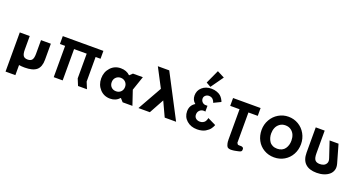

<svg xmlns="http://www.w3.org/2000/svg" viewBox="-57 -2041 6035 3230"><g transform="rotate(20 2960.5 -426.0)"><path d="M250 -513V-269Q250 -193 272.5 -161Q295 -129 350.5 -129Q406 -129 429 -161Q452 -193 452 -269V-513H628V-226Q628 -98 562 -41.5Q496 15 350 15Q293 15 248 7V188H72V-513Z M1026 -562V-1H866V-561H773V-702H866H1026H1252H1412H1500V-561H1412V-120L1461 -1H1301L1252 -120V-562Z M1878 -528Q1980 -528 2046 -464L2098 -513H2275L2188 -258L2275 0H2100L2048 -58H2046Q1980 15 1878 15Q1767 15 1695 -63.5Q1623 -142 1623 -256Q1623 -370 1695 -449Q1767 -528 1878 -528ZM1931 -136Q1983 -136 2016.5 -170Q2050 -204 2050 -256Q2050 -309 2015.5 -343Q1981 -377 1931 -377Q1880 -377 1845.5 -343Q1811 -309 1811 -256Q1811 -203 1844 -169.5Q1877 -136 1931 -136Z M2853 0H3057L2653 -773H2449L2627 -433L2383 0H2587L2731 -263Z M3315 -796 3427 -1040 3557 -973 3398 -749ZM3533 -512 3659 -573Q3658 -579 3654.5 -589.5Q3651 -600 3634 -626.5Q3617 -653 3594 -673.5Q3571 -694 3526.5 -710.5Q3482 -727 3427 -727Q3327 -727 3262 -669.5Q3197 -612 3197 -523Q3197 -439 3259 -391Q3170 -337 3170 -230Q3170 -130 3243.5 -65Q3317 0 3430 0Q3474 0 3512.5 -9.5Q3551 -19 3577 -34.5Q3603 -50 3624 -68Q3645 -86 3657.5 -104.5Q3670 -123 3678.5 -138.5Q3687 -154 3690 -163L3693 -173L3545 -245Q3545 -241 3544 -233.5Q3543 -226 3535.5 -207.5Q3528 -189 3517 -175Q3506 -161 3483 -149.5Q3460 -138 3431 -138Q3386 -138 3357.5 -162.5Q3329 -187 3329 -230Q3329 -275 3358.5 -304Q3388 -333 3431 -333Q3438 -333 3446 -332Q3454 -331 3457 -329L3461 -328V-433H3426Q3393 -433 3367.5 -458.5Q3342 -484 3342 -521Q3342 -554 3368 -576.5Q3394 -599 3429 -599Q3454 -599 3473.5 -590Q3493 -581 3504 -568Q3515 -555 3522 -542.5Q3529 -530 3531 -521Z M3821 -563V-703H4314V-563H4147V-21Q4154 -13 4160 0Q4163 9 4182.5 10.5Q4202 12 4222 11Q4242 10 4257.5 22Q4273 34 4270 63Q4269 84 4254.5 93.5Q4240 103 4212 108Q4209 109 4193.5 112Q4178 115 4171 116.5Q4164 118 4148.5 121Q4133 124 4123.5 124.5Q4114 125 4100 126.5Q4086 128 4076 127Q4066 126 4055 124Q4044 122 4035.5 118Q4027 114 4020 108Q4005 93 3995 50Q3985 7 3992 -2H3988V-563ZM4027 -1 4001 -2Q4013 0 4027 -1Z M4455 -364Q4455 -464 4503 -548Q4551 -632 4632 -679.5Q4713 -727 4808 -727Q4905 -727 4986 -679.5Q5067 -632 5114 -548Q5161 -464 5161 -364Q5161 -263 5115.5 -179.5Q5070 -96 4989 -48Q4908 0 4808 0Q4707 0 4625.5 -48Q4544 -96 4499.5 -179Q4455 -262 4455 -364ZM4627 -364Q4627 -323 4637.5 -287Q4648 -251 4668.5 -220.5Q4689 -190 4725 -172.5Q4761 -155 4808 -155Q4854 -155 4890 -172.5Q4926 -190 4947 -220.5Q4968 -251 4978.5 -287Q4989 -323 4989 -364Q4989 -419 4970.5 -465Q4952 -511 4910 -542Q4868 -573 4808 -573Q4750 -573 4707.5 -542Q4665 -511 4646 -464.5Q4627 -418 4627 -364Z M5751 -588 5844 -263Q5861 -201 5846 -152.5Q5831 -104 5791.5 -70.5Q5752 -37 5695 -19Q5638 -1 5570 -1Q5436 -1 5366.5 -67Q5297 -133 5297 -263V-715H5457V-310Q5457 -224 5483.5 -191Q5510 -158 5570 -158Q5612 -158 5642.5 -173Q5673 -188 5688.5 -221.5Q5704 -255 5684 -310L5591 -588Z"/></g></svg>

Font: Hussar
Style: BoldWeb
Weight: 700
Foundry: Cannot Into Space Fonts
Version: Version 2.00